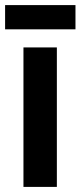

<svg xmlns="http://www.w3.org/2000/svg" viewBox="-36 -733 316 753"><path d="M187 0H56V-547H187ZM260 -713V-618H-16V-713Z"/></svg>

Font: Noto Sans Lao UI ExtCond
Style: Bold
Weight: 700
Width: 2
Designer: Monotype Design Team
Foundry: Monotype Imaging Inc.
Version: Version 2.000; ttfautohint (v1.8.4.7-5d5b)